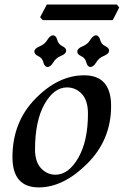

<svg xmlns="http://www.w3.org/2000/svg" viewBox="-20 -813 558 843"><path d="M223.6 -45.9Q280.8 -45.9 323.5 -119.6Q366.2 -193.4 366.2 -314.5Q366.2 -371.6 339.4 -400.4Q312.5 -429.2 273.9 -429.2Q216.8 -429.2 175.3 -355.5Q133.8 -281.7 133.8 -156.2Q133.8 -102.1 160.4 -74Q187 -45.9 223.6 -45.9ZM150.4 9.8Q34.7 9.8 34.7 -123Q34.7 -276.9 135.3 -379.6Q235.8 -482.4 349.6 -482.4Q467.8 -482.4 467.8 -347.7Q467.8 -198.7 363 -94.5Q258.3 9.8 150.4 9.8ZM188.5 -518.6Q175.3 -520 170.4 -539.3Q165.5 -558.6 148.2 -566.4Q130.9 -574.2 130.9 -586.4Q130.9 -600.6 155.8 -610.4Q176.3 -618.7 187.7 -637.7Q199.2 -656.7 212.9 -658.2Q226.6 -656.7 231.4 -637.7Q236.3 -618.7 253.4 -610.6Q270.5 -602.5 270.5 -590.8Q270.5 -576.2 246.1 -566.9Q225.6 -558.6 214.1 -539.3Q202.6 -520 188.5 -518.6ZM377 -518.6Q363.8 -520 358.9 -539.3Q354 -558.6 336.7 -566.4Q319.3 -574.2 319.3 -586.4Q319.3 -600.6 344.2 -610.4Q364.7 -618.7 376.2 -637.7Q387.7 -656.7 401.4 -658.2Q415 -656.7 419.9 -637.7Q424.8 -618.7 441.9 -610.6Q459 -602.5 459 -590.8Q459 -576.2 434.6 -566.9Q414.1 -558.6 402.6 -539.3Q391.1 -520 377 -518.6ZM475.1 -724.6H167.5L156.2 -737.3L185.5 -793H493.2L503.4 -780.3Z"/></svg>

Font: Kelvinch
Style: Italic
Weight: 400
Italic angle: -10°
Designer: Paul James Miller
Foundry: High-Logic / Made with FontCreator
Version: Version 3.40;July 22, 2017;FontCreator 11.0.0.2388 64-bit